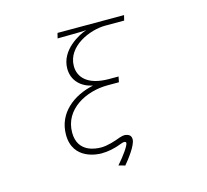

<svg xmlns="http://www.w3.org/2000/svg" viewBox="-120 -898 1241 1151"><g transform="rotate(-15 500.0 -322.5)"><path d="M479 103 519 114C542 87 602 11 602 -26V-28C602 -58 575 -61 565 -63H561C551 -63 540 -60 530 -57C496 -44 448 -28 408 -28C376 -28 262 -34 262 -159C262 -304 408 -378 540 -378H611L618 -412H559C425 -412 375 -473 375 -541C375 -665 525 -727 620 -727H737L745 -759H332L324 -727L419 -728C432 -728 493 -729 503 -731C456 -716 333 -652 333 -537C333 -461 386 -413 456 -399C332 -373 223 -291 223 -156C223 3 382 7 399 7C441 7 482 -1 528 -19C536 -22 543 -24 548 -24C555 -24 560 -21 560 -15C560 0 522 55 479 103Z"/></g></svg>

Font: LINE Seed JP_OTF Thin
Style: Regular
Weight: 250
Designer: LY Corporation & Fontrix & Fontworks
Version: Version 1.007